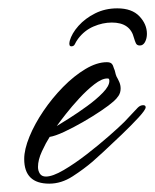

<svg xmlns="http://www.w3.org/2000/svg" viewBox="-20 -449 372 460"><path d="M261 -429Q296 -429 314 -410Q332 -391 332 -368Q332 -357 327.5 -348.5Q323 -340 315 -340Q308 -340 305.5 -345.5Q303 -351 301 -358Q292 -395 248 -395Q226 -395 204 -385.5Q182 -376 167 -356Q162 -349 159.5 -343.5Q157 -338 151 -338Q144 -338 147 -351Q152 -369 168 -387Q184 -405 208 -417Q232 -429 261 -429ZM98 -9Q38 -9 38 -68Q38 -91 50.5 -121.5Q63 -152 84 -183Q105 -214 131 -240.5Q157 -267 184.5 -283.5Q212 -300 236 -300Q244 -300 247.5 -296.5Q251 -293 253 -285Q255 -281 256 -276Q257 -271 259 -266Q263 -259 266 -252Q269 -245 269 -237Q269 -227 264 -219.5Q259 -212 252 -206Q242 -197 222 -183.5Q202 -170 178.5 -156.5Q155 -143 133.5 -133Q112 -123 99 -121Q90 -107 80.5 -86.5Q71 -66 71 -49Q71 -40 75.5 -33Q80 -26 90 -26Q106 -26 132.5 -41.5Q159 -57 188 -79.5Q217 -102 241.5 -123.5Q266 -145 278 -157L310 -191Q316 -197 323 -197Q329 -197 329 -192Q329 -186 312 -167.5Q295 -149 271.5 -126.5Q248 -104 228 -85.5Q208 -67 202 -62Q181 -44 154 -26.5Q127 -9 98 -9ZM116 -147Q126 -153 146.5 -166Q167 -179 189 -195Q211 -211 226.5 -227Q242 -243 242 -255Q242 -258 241 -260Q240 -261 237 -261Q224 -261 206 -247Q188 -233 170 -213.5Q152 -194 137.5 -175.5Q123 -157 116 -147Z"/></svg>

Font: Hurricane
Style: Regular
Weight: 400
Designer: Robert E. Leuschke
Foundry: Robert E. Leuschke
Version: Version 1.010; ttfautohint (v1.8.3)